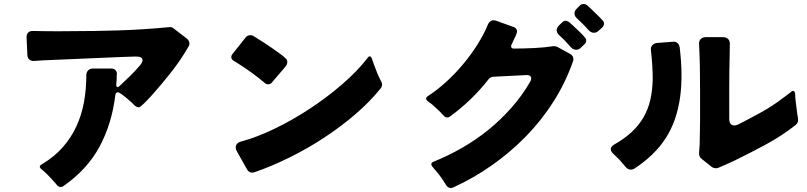

<svg xmlns="http://www.w3.org/2000/svg" viewBox="-20 -890 4040 961"><path d="M264 35Q260 30 256.5 26Q253 22 248 17Q221 -15 189 -42Q169 -57 190 -68Q252 -105 294.5 -153.5Q337 -202 363 -259Q389 -316 400.5 -380Q412 -444 412 -513Q412 -528 421 -537.5Q430 -547 445 -547H539Q550 -547 557.5 -539.5Q565 -532 565 -521Q564 -514 564 -507.5Q564 -501 564 -495L562 -469Q561 -458 566 -455Q571 -452 579 -460Q605 -484 631 -509.5Q657 -535 680 -562Q698 -583 692 -595.5Q686 -608 658 -607L593 -605L197 -588L151 -585Q136 -584 126.5 -592.5Q117 -601 117 -616L113 -701Q112 -718 121 -727Q130 -736 147 -735Q160 -735 174 -734.5Q188 -734 204 -734Q263 -733 333 -734Q457 -734 579 -738Q701 -742 825 -754Q831 -755 838 -753.5Q845 -752 850 -747L915 -697Q925 -689 927.5 -678Q930 -667 923 -656Q885 -590 837.5 -529.5Q790 -469 739 -412Q725 -397 712 -383.5Q699 -370 686 -359Q680 -353 673 -353Q665 -353 655 -361L640 -376Q630 -384 620.5 -393Q611 -402 600 -410Q595 -414 590 -417.5Q585 -421 580 -424Q575 -428 569 -428Q559 -428 557 -413Q540 -271 478.5 -156.5Q417 -42 298 41Q292 46 284 46Q272 46 264 35Z M1305 -475Q1274 -501 1242 -524.5Q1210 -548 1175 -570Q1162 -578 1151 -585Q1140 -591 1138 -600.5Q1136 -610 1144 -620L1209 -702Q1218 -714 1234 -714Q1242 -714 1250 -709Q1281 -690 1310.5 -670.5Q1340 -651 1369 -630Q1380 -622 1389.5 -615Q1399 -608 1407 -600Q1418 -592 1418 -580Q1418 -568 1409 -557L1340 -476Q1333 -468 1322 -468Q1312 -468 1305 -475ZM1216 -43 1166 -132Q1156 -150 1162 -163.5Q1168 -177 1188 -182Q1266 -203 1355 -246Q1444 -289 1530 -345.5Q1616 -402 1692 -467.5Q1768 -533 1819 -599Q1825 -608 1831 -608Q1837 -608 1842 -595L1851 -569Q1859 -546 1868 -524.5Q1877 -503 1888 -482Q1893 -474 1892 -464Q1891 -454 1884 -446Q1829 -378 1755 -315Q1681 -252 1598 -198Q1515 -144 1426.5 -100.5Q1338 -57 1254 -28Q1229 -20 1216 -43Z M2926 -739Q2919 -747 2911.5 -755Q2904 -763 2896 -771Q2888 -779 2881.5 -785Q2875 -791 2869 -797Q2856 -808 2855.5 -821.5Q2855 -835 2867 -847L2883 -863Q2890 -870 2901 -870Q2911 -870 2918 -864Q2922 -860 2926.5 -856.5Q2931 -853 2936 -848L2979 -806Q2984 -801 2988 -796.5Q2992 -792 2996 -788Q3004 -780 3003 -770Q3002 -760 2994 -752L2975 -735Q2965 -726 2953 -726Q2938 -726 2926 -739ZM2212 35Q2190 -2 2163 -34Q2158 -39 2154 -44Q2150 -49 2146 -54Q2138 -62 2139 -69.5Q2140 -77 2151 -81Q2225 -111 2294.5 -151Q2364 -191 2425.5 -241Q2487 -291 2540 -351Q2593 -411 2633 -480Q2643 -497 2636.5 -506.5Q2630 -516 2611 -514L2451 -506Q2436 -506 2426 -494Q2343 -388 2234 -308Q2227 -302 2219 -302Q2208 -302 2200 -312Q2196 -316 2192 -320Q2188 -324 2184 -329Q2174 -339 2164 -348Q2154 -357 2143 -367Q2141 -368 2140.5 -369Q2140 -370 2138 -371L2127 -379Q2124 -382 2122 -383Q2103 -397 2123 -410Q2168 -439 2212.5 -479.5Q2257 -520 2296.5 -567Q2336 -614 2368.5 -665Q2401 -716 2422 -767Q2428 -781 2439 -786Q2450 -791 2464 -786L2550 -755Q2562 -751 2566 -741.5Q2570 -732 2565 -721Q2563 -714 2560 -708Q2557 -702 2554 -696L2542 -670Q2536 -659 2539.5 -652.5Q2543 -646 2556 -647Q2599 -647 2653 -649.5Q2707 -652 2750 -659Q2763 -659 2770 -655L2832 -621Q2856 -608 2848 -583Q2811 -477 2751 -382.5Q2691 -288 2613 -208Q2535 -128 2442.5 -63Q2350 2 2249 48Q2238 53 2228 49.5Q2218 46 2212 35ZM2837 -654Q2824 -669 2807 -687Q2800 -694 2793 -700.5Q2786 -707 2780 -713Q2767 -724 2766.5 -737.5Q2766 -751 2778 -763L2794 -778Q2802 -786 2812 -786Q2820 -786 2829 -779Q2833 -775 2837.5 -771.5Q2842 -768 2847 -763L2890 -722Q2895 -717 2899 -712.5Q2903 -708 2907 -703Q2915 -695 2914 -685Q2913 -675 2904 -667L2886 -650Q2876 -641 2864 -641Q2849 -641 2837 -654Z M3543 -54 3493 -94Q3485 -99 3481.5 -108Q3478 -117 3479 -126Q3480 -134 3480.5 -144Q3481 -154 3482 -168Q3483 -191 3483 -220.5Q3483 -250 3484 -285V-441Q3484 -498 3483 -555Q3482 -612 3479 -669Q3478 -685 3487 -694.5Q3496 -704 3513 -704H3599Q3616 -704 3625 -694Q3634 -684 3633 -668Q3633 -656 3632.5 -641Q3632 -626 3632 -608Q3631 -573 3630.5 -533.5Q3630 -494 3630 -449V-296Q3630 -262 3656 -262Q3663 -262 3675 -267Q3730 -295 3789 -327.5Q3848 -360 3897 -398Q3908 -406 3918 -413.5Q3928 -421 3937 -428Q3944 -435 3950 -435Q3958 -435 3960 -418Q3960 -411 3960.5 -404Q3961 -397 3962 -389Q3964 -372 3966 -355.5Q3968 -339 3970 -324Q3971 -316 3972 -310.5Q3973 -305 3974 -300Q3976 -289 3973 -279.5Q3970 -270 3962 -264Q3893 -210 3815.5 -168Q3738 -126 3660 -88Q3612 -65 3575 -50Q3559 -44 3543 -54ZM3110 -56Q3103 -64 3095.5 -73Q3088 -82 3079 -92Q3071 -100 3064 -106.5Q3057 -113 3050 -120Q3022 -147 3055 -167Q3106 -196 3142 -229.5Q3178 -263 3201 -303Q3224 -343 3235 -390.5Q3246 -438 3247 -495Q3247 -560 3238 -638Q3236 -653 3244.5 -663Q3253 -673 3268 -675L3347 -681Q3361 -683 3370.5 -675Q3380 -667 3382 -653Q3399 -511 3384 -403Q3367 -283 3311.5 -197.5Q3256 -112 3155 -46Q3148 -41 3138 -41Q3122 -41 3110 -56Z"/></svg>

Font: Higure Gothic Black
Style: Regular
Weight: 900
Designer: Yoshimichi Ohira
Foundry: Positype
Version: Version 1.000